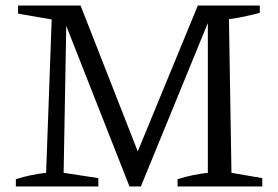

<svg xmlns="http://www.w3.org/2000/svg" viewBox="-20 -671 1001 691"><path d="M813 -49 924 -30V0H619V-26Q647 -35 674 -40.5Q701 -46 728 -49V-617L739 -615L487 0H446L207 -607L219 -608L209 -49L334 -30V0H37V-26Q65 -35 92 -40.5Q119 -46 146 -49L166 -601L45 -622V-651H270L486 -100H465L692 -651H915V-625Q890 -618 862 -612Q834 -606 804 -602Z"/></svg>

Font: Piazzolla 24pt
Style: Regular
Weight: 400
Designer: Juan Pablo del Peral
Foundry: Huerta Tipografica
Version: Version 2.005